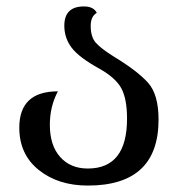

<svg xmlns="http://www.w3.org/2000/svg" viewBox="-20 -566 568 597"><path d="M253 11Q473 11 473 -194Q473 -272 440.5 -308.5Q408 -345 334 -390Q294 -415 278 -433Q262 -451 262 -486Q262 -515 281 -526Q271 -546 241 -546Q180 -546 180 -486Q180 -448 202.5 -418Q225 -388 288 -353Q340 -324 357.5 -291Q375 -258 375 -197Q375 -42 253 -42Q199 -42 167 -78Q135 -114 135 -178Q135 -235 160 -282Q40 -282 40 -169Q40 -86 100.5 -37.5Q161 11 253 11Z"/></svg>

Font: Noto Serif Georgian
Style: Regular
Weight: 400
Designer: Monotype Design Team
Foundry: Monotype Imaging Inc.
Version: Version 1.901